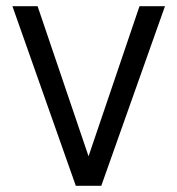

<svg xmlns="http://www.w3.org/2000/svg" viewBox="-20 -598 571 618"><path d="M511 -578 306 0H224L20 -578H101L265 -95L429 -578H511Z"/></svg>

Font: Googee
Style: Regular
Weight: 400
Designer: Peter Wiegel
Foundry: CATFonts Peter Wiegel
Version: 1.000